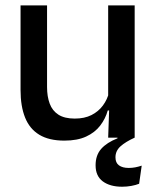

<svg xmlns="http://www.w3.org/2000/svg" viewBox="-20 -509 580 710"><path d="M154 -489V-187Q154 -152 163.8 -125.8Q173.5 -99.5 196 -85Q218.5 -70.5 256.5 -70.5Q292.5 -70.5 318.2 -83.5Q344 -96.5 360.5 -118.8Q377 -141 383.5 -168.5L399.5 -100.5H378.5Q370 -70 350.5 -44.5Q331 -19 298.5 -4Q266 11 218 11Q161 11 125.2 -10.8Q89.5 -32.5 72.8 -74.2Q56 -116 56 -176V-489ZM478 -489V0H380L384 -114.5L380 -120.5V-489ZM431.5 181.5Q387 181.5 360.2 161.8Q333.5 142 333.5 102.5V102Q333.5 65 354.2 41.5Q375 18 414.5 2.5V-7L478 -7.5V0Q444 15.5 425.5 32.2Q407 49 407 72.5V73Q407 93 420 102.5Q433 112 456 112Q468.5 112 480.2 109.8Q492 107.5 504 103.5L494.5 170.5Q482 175.5 465.5 178.5Q449 181.5 431.5 181.5Z"/></svg>

Font: Anek Latin Medium Medium
Style: Regular
Weight: 500
Version: Version 1.003